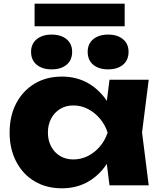

<svg xmlns="http://www.w3.org/2000/svg" viewBox="-20 -1002 866 1038"><path d="M572 0 546 -206 573 -285 546 -364 572 -571H784L748 -286L784 0ZM620 -285Q606 -195 564.5 -127Q523 -59 459.5 -21.5Q396 16 315 16Q231 16 167.5 -21.5Q104 -59 68 -127.5Q32 -196 32 -285Q32 -376 68 -444Q104 -512 167.5 -550Q231 -588 315 -588Q396 -588 459.5 -550.5Q523 -513 565 -445.5Q607 -378 620 -285ZM239 -285Q239 -243 256.5 -210Q274 -177 305 -158.5Q336 -140 376 -140Q418 -140 455 -158.5Q492 -177 520 -210Q548 -243 562 -285Q548 -328 520 -361Q492 -394 455 -413Q418 -432 376 -432Q336 -432 305 -413Q274 -394 256.5 -361Q239 -328 239 -285ZM259 -627Q209 -627 178.5 -652Q148 -677 148 -722Q148 -765 178.5 -790Q209 -815 259 -815Q310 -815 340 -790Q370 -765 370 -722Q370 -677 340 -652Q310 -627 259 -627ZM565 -627Q514 -627 484 -652Q454 -677 454 -722Q454 -765 484 -790Q514 -815 565 -815Q615 -815 645 -790Q675 -765 675 -722Q675 -677 645 -652Q615 -627 565 -627ZM167 -860V-982H654V-860Z"/></svg>

Font: Unbounded
Style: Bold
Weight: 700
Designer: Luke Prowse, Jean-Baptiste Morizot, Fátima Lázaro, Florian Runge
Foundry: NaN
Version: Version 1.700